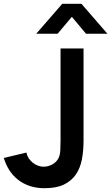

<svg xmlns="http://www.w3.org/2000/svg" viewBox="-20 -975 585 1010"><path d="M307.5 -955H408.5L545 -797.5H432.5L358 -886.5L283 -797.5H170.5ZM214 15Q172.5 15 138 3.8Q103.5 -7.5 76.5 -28.2Q49.5 -49 30.2 -78.2Q11 -107.5 0 -144L119 -172.5Q122 -157 130.5 -143.5Q139 -130 151.2 -120Q163.5 -110 178.5 -104Q193.5 -98 209.5 -98Q220 -98 231.5 -100.8Q243 -103.5 254 -109.2Q265 -115 274 -124Q283 -133 289 -145.5Q296 -161.5 297.2 -183.5Q298.5 -205.5 298.5 -235.5V-720H419.5V-235.5Q419.5 -182.5 410.8 -136.5Q402 -90.5 379 -57Q356 -23.5 316.2 -4.2Q276.5 15 214 15Z"/></svg>

Font: Vela Sans Bd
Style: Bold
Weight: 700
Designer: Principal design: Mikhail Sharanda - project Manrope.
Design modification: Ravid Balaliev
Foundry: Mikhail Sharanda
Version: Version 1.001